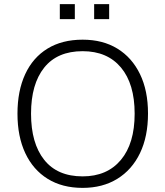

<svg xmlns="http://www.w3.org/2000/svg" viewBox="-20 -906 805 934"><path d="M65 0ZM65 0ZM382 8Q283 8 212 -36Q141 -80 103 -161Q65 -242 65 -353Q65 -464 102.5 -545Q140 -626 211 -669.5Q282 -713 382 -713Q480 -713 551 -669.5Q622 -626 661 -545.5Q700 -465 700 -354Q700 -242 661 -161Q622 -80 550.5 -36Q479 8 382 8ZM382 -48Q501 -48 568 -128Q635 -208 635 -353Q635 -498 568.5 -577.5Q502 -657 382 -657Q259 -657 195 -577Q131 -497 131 -353Q131 -209 195 -128.5Q259 -48 382 -48ZM438 -813V-886H511V-813ZM271 -813V-886H344V-813Z"/></svg>

Font: Winston Light
Style: Regular
Weight: 300
Designer: Original fonts by Vernon Adams / Changes by Cristiano Sobral
Foundry: Original fonts by Vernon Adams / Changes by Cristiano Sobral
Version: Version 2.503;July 17, 2020;FontCreator 13.0.0.2655 64-bit